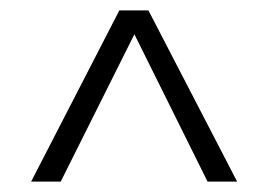

<svg xmlns="http://www.w3.org/2000/svg" viewBox="-20 -720 517 370"><path d="M437 -370H380L239 -654L97 -370H40L210 -700H266Z"/></svg>

Font: Kulim Park ExtraLight
Style: Regular
Weight: 275
Designer: Noponies / Dale Sattler
Foundry: Noponies
Version: Version 1.000; ttfautohint (v1.8.3)